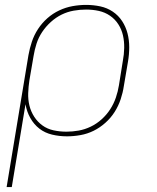

<svg xmlns="http://www.w3.org/2000/svg" viewBox="-20 -548 640 783"><path d="M7 215 96 -323Q101 -351 110 -378Q119 -405 135 -429.5Q151 -454 173 -473.5Q195 -493 221.5 -505.5Q248 -518 276 -523Q304 -528 331 -528Q361 -528 389 -522Q417 -516 440 -500.5Q463 -485 478 -462Q493 -439 500 -412Q507 -385 507 -355.5Q507 -326 502 -297L485 -197Q481 -170 472 -143Q463 -116 447.5 -91.5Q432 -67 409.5 -47Q387 -27 361.5 -14.5Q336 -2 308 3Q280 8 253 8Q222 8 192.5 1Q163 -6 140.5 -23.5Q118 -41 103.5 -67Q89 -93 84 -123L28 215ZM251 -11Q276 -11 301 -15.5Q326 -20 350 -31.5Q374 -43 394.5 -61.5Q415 -80 429.5 -102.5Q444 -125 452.5 -150Q461 -175 465 -200L481 -300Q486 -326 486.5 -352.5Q487 -379 481.5 -403.5Q476 -428 462.5 -449Q449 -470 428.5 -484Q408 -498 383 -503.5Q358 -509 331 -509Q306 -509 280.5 -504.5Q255 -500 231.5 -488.5Q208 -477 187.5 -458.5Q167 -440 152 -417.5Q137 -395 129 -370Q121 -345 117 -320L100 -221Q96 -195 95 -168.5Q94 -142 100 -117.5Q106 -93 119.5 -72Q133 -51 153 -36.5Q173 -22 198.5 -16.5Q224 -11 251 -11Z"/></svg>

Font: Iosevka Thin Extended Oblique
Style: Regular
Weight: 100
Width: 7
Italic angle: -9°
Monospace: yes
Designer: Belleve Invis
Foundry: Belleve Invis
Version: Version 32.5.0; ttfautohint (v1.8.4)